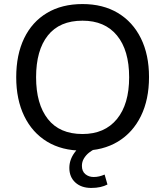

<svg xmlns="http://www.w3.org/2000/svg" viewBox="-20 -734 816 947"><path d="M60 -353Q60 -464 99 -545Q138 -626 211.5 -670Q285 -714 387 -714Q488 -714 561.5 -670Q635 -626 675 -545Q715 -464 715 -354Q715 -243 675 -161.5Q635 -80 561.5 -35.5Q488 9 387 9Q285 9 212 -35.5Q139 -80 99.5 -161.5Q60 -243 60 -353ZM158 -353Q158 -221 216 -147Q274 -73 387 -73Q496 -73 556.5 -146.5Q617 -220 617 -353Q617 -486 557 -559Q497 -632 387 -632Q274 -632 216 -559Q158 -486 158 -353ZM430 193Q381 193 351.5 166Q322 139 322 94Q322 54 348 18.5Q374 -17 419 -37L450 0Q434 7 419 19Q404 31 394 47.5Q384 64 384 84Q384 111 401 125Q418 139 442 139Q456 139 469 136Q482 133 496 127L510 176Q495 184 475 188.5Q455 193 430 193Z"/></svg>

Font: Mulish Medium
Style: Regular
Weight: 500
Designer: Vernon Adams
Foundry: Vernon Adams
Version: Version 3.603; ttfautohint (v1.8.3)